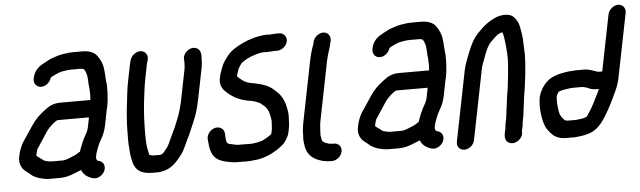

<svg xmlns="http://www.w3.org/2000/svg" viewBox="-54 -952 4580 1375"><g transform="rotate(-5 2235.5 -264.0)"><path d="M600.8 36 605.6 12C607.2 7.3 608.5 2.7 609.4 -2C611.9 -8 614.2 -14.3 616.2 -21C617 -25 618.5 -29.3 620.8 -34C629 -54.7 635.7 -70.6 646.8 -89C665.7 -119.9 678 -150.4 686.1 -191L708.7 -304C709.5 -308 710.7 -312.3 712.3 -317C719 -350.7 722.8 -387.6 723.8 -420C724.3 -446.3 725.7 -480.1 721.4 -503C719 -516.5 719.3 -535.9 718 -551L715.6 -579C714.4 -589.7 713.2 -598.7 712 -606L707.6 -624C701.3 -648.5 683 -680.6 667.3 -698C647.6 -718.6 613.4 -731 569.9 -731H506.9C496.9 -731 486.2 -730.7 474.7 -730C439.6 -725.1 408.4 -722.2 378.9 -711C359.9 -704.5 343.3 -700 326.9 -691L311.4 -683C299.3 -677.1 277 -664 265.2 -657C239.9 -640.7 215 -611 207.8 -575L206 -566C199.4 -533 221.6 -504 254.6 -504C288.2 -504 319.6 -531.8 328.4 -563C333.7 -567.4 342.4 -572.1 346.6 -574L366.6 -584C380.2 -590.2 400 -598.6 417 -601C436.4 -604.4 458 -608 480.4 -608H545.4C548.7 -608 552 -607.7 555.2 -607C560.7 -607 565.3 -604.1 569.4 -603C580 -589.8 584 -576 588.8 -560C594.7 -530.8 592 -492.6 597.4 -463L598.4 -443C598.8 -420.8 599.7 -404.8 597.3 -382L596.7 -379H386.7C326.5 -379 299.6 -361.6 258.9 -330C219.3 -299.4 193.8 -273.9 166.5 -233L149.3 -207C129.3 -178.4 109.2 -146.1 89.6 -118C74.2 -91.7 61.4 -57.1 54.2 -21C45.2 24.1 58 54.9 79.4 78C90.8 90 108.3 100 119.8 111C142 132.1 174.4 146.3 213.5 153L229.9 156C237.1 156.7 244.6 157.3 252.5 158H333.5C367.9 158 405.9 148.3 432.8 136C449.8 129.7 471.4 121.6 486 115L487.2 114C500.2 148.9 526.7 168.1 566.1 180C600.6 190.7 637.2 164.9 650.4 138C668.7 100.8 649.9 69.8 623.6 62C618.6 60.5 614 59.4 609.6 57H608.6C604.6 52 601.2 43 600.8 36ZM576.1 -256 560.9 -180 555.7 -164C551.8 -153.2 547.2 -144.1 540.7 -134C520 -97.8 504.3 -59.7 490.4 -17L486 -15L462 0C453.2 4.7 445.1 9.3 433.4 13C410.8 22.5 387 35 358 35H283C279 35 275.1 34.7 271.2 34L254.8 31C251.5 31 248.6 30.3 246.2 29C234.3 27.3 220.7 20.9 214.4 13C208.1 7.7 200.3 2 190.8 -4C185.2 -8 178.4 -11.9 176.6 -18L177.2 -21C177.9 -24.3 179 -28.3 180.6 -33C183 -45.2 187.3 -62.3 194 -70C211.6 -98.1 233.9 -128.7 251.3 -157L265.7 -179C284.2 -205.3 296.6 -217.3 322.7 -239C331.2 -245 337.8 -249.7 342.5 -253L348.9 -255C349.7 -255.7 350.4 -256 351.1 -256Z M940.6 -681.5C925.4 -670.5 915.1 -656.7 909.8 -640L906.6 -629C904 -619.7 902.1 -611.7 900.8 -605L879 -496C865.8 -429.5 863.5 -395.9 855.5 -328C848.2 -275.9 845.3 -222.2 842.9 -180C841 -150 842.4 -106.5 841.2 -76C840.5 -44.6 842.1 -28.7 844.8 -4L846 20C847.1 31.3 848.5 42.3 850.4 53C857.3 82.9 858.8 104.8 874.4 128C893.8 161.7 935.6 179 993.3 179H1031.3C1052 179 1071.2 173.8 1088.3 169C1142.5 152 1178.2 108.6 1212.2 64C1237.4 30.4 1256.1 -26.1 1278 -65C1286.8 -83 1301.7 -123.1 1311.3 -142C1320.5 -162.4 1326.7 -180.4 1335.3 -202C1348.8 -238.9 1359.3 -281.8 1367.5 -323L1410 -536C1413.2 -551.8 1414.4 -565.4 1415.6 -579L1416 -596C1419.3 -633.4 1417.9 -664.2 1392.6 -679C1346.4 -705.9 1285.5 -658.1 1290.2 -607C1290.9 -602.8 1292.3 -597.5 1291.2 -592C1291.1 -588 1291.1 -583.3 1291.4 -578L1290.2 -562C1289.8 -556.7 1289.5 -551.7 1289.2 -547L1240.3 -302C1232.8 -275.7 1226.4 -246.7 1217.3 -222L1208.1 -196C1196.8 -170.7 1182.5 -129.7 1168.8 -104C1157.3 -81.6 1140.8 -43.2 1128.4 -17C1116.9 5.4 1110.5 13.2 1096 30C1085.5 44.2 1075.8 56 1055.8 56H1009.8C1004 55.1 991.6 52 984 50C980.3 37.6 977.2 23.4 974.4 8C967.2 -27.9 967.1 -56.9 966.8 -99C967.3 -177.9 969 -247 979.3 -337C988.5 -402.9 989.8 -434.6 1002 -496L1023.8 -605C1024.4 -608.3 1025.6 -612.7 1027.4 -618L1030.6 -629C1035.2 -645.7 1033.4 -660.7 1025.1 -674C1009.3 -699.2 972.2 -704.4 940.6 -681.5Z M1985.1 -737H1962.1C1950.1 -737 1933.6 -734 1919.5 -734C1910.3 -734.7 1902.1 -735 1894.7 -735C1884.1 -735 1873.9 -734.3 1864.3 -733C1840.2 -727.9 1820.4 -726.6 1797.5 -719C1742.7 -704.2 1698.4 -681.8 1654.6 -654C1630.8 -638.2 1608.2 -614.4 1591.8 -590C1578.2 -571.6 1564.5 -551.3 1557.4 -528C1548.6 -507.2 1540.8 -485 1536 -461C1523.4 -415.5 1540.7 -380 1562.7 -359C1603.1 -319.5 1649.7 -289.2 1722.1 -276C1755.2 -272.9 1786 -261.6 1808.7 -249C1813.1 -243.5 1819.6 -239.1 1824.9 -235C1854.3 -214.9 1868.8 -180.7 1874.1 -141L1877 -120C1877.8 -102.5 1874 -78 1874 -60L1867.4 -27L1861.8 -19C1844.5 -6.3 1822.9 5.9 1802.8 16C1774 26.7 1738.6 34 1702.2 34C1694.3 33.3 1685.4 33 1675.4 33H1625.4C1621.4 33 1617.8 32.7 1614.6 32L1601 30C1592.9 27.3 1583.3 25 1572.4 23C1541.7 19.5 1541.4 6.2 1537.8 -24L1535.8 -59C1534.3 -75 1526.9 -87.2 1513.6 -95.5C1468.8 -123.5 1405.8 -76.5 1410 -25L1413.2 9C1418.9 86.7 1450.8 129.9 1527.1 145C1552.6 149.1 1571 156 1600.9 156H1650.9C1658.9 156 1666.1 156.3 1672.7 157C1691.5 157 1710.6 154.5 1726.5 153L1746.9 151C1807.3 142 1854.4 120.1 1899.8 91C1921.9 75.5 1941.4 62.9 1956.6 42C1970 24 1984.9 0.5 1990 -25L1994.2 -46C1996.2 -56 1997.8 -65.7 1999 -75C1999 -100.6 2003.6 -134.5 2001.5 -158C1995 -223.1 1976.8 -280 1935.5 -318C1921.6 -331.5 1915.1 -335 1904.1 -346C1891.2 -356.8 1881 -360 1866.7 -369C1831.4 -385.9 1788.5 -393.5 1743.3 -402C1715.9 -408.4 1693.8 -423.2 1676.6 -439C1670.9 -444.5 1663.2 -449.5 1658 -456L1661 -471C1664.9 -483 1671.2 -498 1675 -511C1683.4 -523.1 1694.6 -548.5 1708.8 -555C1726.1 -567.9 1745.2 -577.9 1765.2 -587C1796.7 -598 1831.8 -612 1870.2 -612C1876.2 -612 1882.8 -611.7 1890 -611C1905.6 -611 1923.3 -614 1937.6 -614H1960.6C1993.6 -614 2028.2 -642 2034.8 -675C2041.3 -708 2018.2 -737 1985.1 -737Z M2225.4 -653 2222.4 -638C2207.5 -600.8 2195.8 -555.2 2187 -511L2102 -85C2095.7 -53.6 2092.4 -17.2 2093 10L2091.6 27C2090.9 41.8 2092.8 57.4 2095 70C2100.4 132.2 2134.5 172 2190.7 192L2215.1 200C2232.6 204.3 2251.9 207 2273.7 207H2282.7C2316.8 207 2350.2 179.5 2357 145.5C2363.7 111.5 2341.4 84 2307.2 84H2298.2C2294.2 84 2289.3 83.7 2283.4 83C2278.8 83 2274.2 82.3 2269.8 81L2253 75C2244.1 72.3 2237.9 69.4 2232.2 64C2221.7 58.2 2220.8 41 2219.2 29C2218.2 24.1 2215.6 17 2217.2 9L2217.6 -8C2219.4 -31.9 2220.1 -60.8 2225 -85L2310 -511C2319.8 -560.2 2337.7 -599.6 2346.6 -644L2348.4 -653C2355 -686 2332.8 -715 2299.7 -715C2266.7 -715 2232 -686 2225.4 -653Z M3035.8 36 3040.6 12C3042.2 7.3 3043.5 2.7 3044.4 -2C3046.9 -8 3049.2 -14.3 3051.2 -21C3052 -25 3053.5 -29.3 3055.8 -34C3064 -54.7 3070.7 -70.6 3081.8 -89C3100.7 -119.9 3113 -150.4 3121.1 -191L3143.7 -304C3144.5 -308 3145.7 -312.3 3147.3 -317C3154 -350.7 3157.8 -387.6 3158.8 -420C3159.3 -446.3 3160.7 -480.1 3156.4 -503C3154 -516.5 3154.3 -535.9 3153 -551L3150.6 -579C3149.4 -589.7 3148.2 -598.7 3147 -606L3142.6 -624C3136.3 -648.5 3118 -680.6 3102.3 -698C3082.6 -718.6 3048.4 -731 3004.9 -731H2941.9C2931.9 -731 2921.2 -730.7 2909.7 -730C2874.6 -725.1 2843.4 -722.2 2813.9 -711C2794.9 -704.5 2778.3 -700 2761.9 -691L2746.4 -683C2734.3 -677.1 2712 -664 2700.2 -657C2674.9 -640.7 2650 -611 2642.8 -575L2641 -566C2634.4 -533 2656.6 -504 2689.6 -504C2723.2 -504 2754.6 -531.8 2763.4 -563C2768.7 -567.4 2777.4 -572.1 2781.6 -574L2801.6 -584C2815.2 -590.2 2835 -598.6 2852 -601C2871.4 -604.4 2893 -608 2915.4 -608H2980.4C2983.7 -608 2987 -607.7 2990.2 -607C2995.7 -607 3000.3 -604.1 3004.4 -603C3015 -589.8 3019 -576 3023.8 -560C3029.7 -530.8 3027 -492.6 3032.4 -463L3033.4 -443C3033.8 -420.8 3034.7 -404.8 3032.3 -382L3031.7 -379H2821.7C2761.5 -379 2734.6 -361.6 2693.9 -330C2654.3 -299.4 2628.8 -273.9 2601.5 -233L2584.3 -207C2564.3 -178.4 2544.2 -146.1 2524.6 -118C2509.2 -91.7 2496.4 -57.1 2489.2 -21C2480.2 24.1 2493 54.9 2514.4 78C2525.8 90 2543.3 100 2554.8 111C2577 132.1 2609.4 146.3 2648.5 153L2664.9 156C2672.1 156.7 2679.6 157.3 2687.5 158H2768.5C2802.9 158 2840.9 148.3 2867.8 136C2884.8 129.7 2906.4 121.6 2921 115L2922.2 114C2935.2 148.9 2961.7 168.1 3001.1 180C3035.6 190.7 3072.2 164.9 3085.4 138C3103.7 100.8 3084.9 69.8 3058.6 62C3053.6 60.5 3049 59.4 3044.6 57H3043.6C3039.6 52 3036.2 43 3035.8 36ZM3011.1 -256 2995.9 -180 2990.7 -164C2986.8 -153.2 2982.2 -144.1 2975.7 -134C2955 -97.8 2939.3 -59.7 2925.4 -17L2921 -15L2897 0C2888.2 4.7 2880.1 9.3 2868.4 13C2845.8 22.5 2822 35 2793 35H2718C2714 35 2710.1 34.7 2706.2 34L2689.8 31C2686.5 31 2683.6 30.3 2681.2 29C2669.3 27.3 2655.7 20.9 2649.4 13C2643.1 7.7 2635.3 2 2625.8 -4C2620.2 -8 2613.4 -11.9 2611.6 -18L2612.2 -21C2612.9 -24.3 2614 -28.3 2615.6 -33C2618 -45.2 2622.3 -62.3 2629 -70C2646.6 -98.1 2668.9 -128.7 2686.3 -157L2700.7 -179C2719.2 -205.3 2731.6 -217.3 2757.7 -239C2766.2 -245 2772.8 -249.7 2777.5 -253L2783.9 -255C2784.7 -255.7 2785.4 -256 2786.1 -256Z M3308.7 147 3409.7 -359C3411.8 -369.7 3414.9 -380 3418.9 -390C3438.7 -442.1 3456.2 -503.5 3487.8 -540C3513.7 -563.5 3535.3 -592.7 3571.6 -604C3572.9 -604 3574.6 -604.3 3576.8 -605C3579.3 -599.6 3582.7 -595.6 3583.6 -589C3587.1 -569.8 3591 -552.7 3592.8 -530C3598.6 -480.9 3603.6 -425.2 3598.7 -369C3594.3 -328.6 3593.5 -293.4 3587.3 -252C3582.9 -214 3581 -190.3 3573.3 -152C3567.9 -116.5 3563.3 -79 3559.4 -47C3557.4 -37.2 3557.6 -28 3555.6 -18C3554.7 -10 3553.5 -0.7 3552 10L3543.4 53C3541.7 61.7 3540.9 70.7 3541 80C3539.3 85.3 3537.8 91 3536.6 97L3533.6 112C3527.1 145 3530.6 167 3548.8 181.5C3589.7 214.3 3663.2 168.5 3656 115L3659.6 97C3662.5 82.7 3666.8 70.4 3666.8 56C3666.3 55.3 3666.2 54.3 3666.4 53L3675.6 7C3682.3 -38.5 3685.3 -73.5 3691.6 -118L3696.7 -154C3699.5 -168 3701.7 -180.3 3703.1 -191L3707.1 -221C3707.8 -231 3709.2 -243.3 3711.5 -258C3718.8 -303.4 3718.7 -339.3 3723.5 -383C3726.1 -418.2 3725.5 -443.8 3723.4 -478C3722.4 -522.7 3721 -566.2 3712.8 -605C3708.1 -631.5 3705.3 -652.3 3693.4 -673C3679.8 -698.3 3663.6 -719.4 3630.9 -726C3589.8 -732 3555 -723.2 3525.3 -708C3502.2 -695.9 3494.3 -691.7 3471.3 -675C3443.3 -654.7 3430.6 -639.2 3407 -616C3372.1 -579.9 3351.2 -539 3330 -486C3315.3 -444.9 3296.1 -406.1 3286.7 -359L3185.7 147C3178.8 181.1 3200.8 209 3234.8 209C3268.8 209 3301.8 181.1 3308.7 147Z M4049.8 66H3991.8C3980.2 66 3976.4 63.4 3968 60H3967L3956.6 47C3943.8 33.2 3935.9 18.6 3931.6 -3L3928 -30C3927.1 -38.7 3925.9 -49.7 3924.6 -63C3923.4 -80.6 3925.7 -91.4 3925.4 -107L3927.2 -116C3929.5 -127.6 3938.3 -136.4 3942.9 -145C3943.6 -145 3944 -145.3 3944.1 -146C3958.3 -152.4 3971.8 -156.3 3987.5 -158C4009.4 -161.5 4032.4 -165 4054.9 -165H4115.9C4116.6 -165 4117.5 -164.7 4118.7 -164C4140.1 -160.9 4156 -153.9 4174.1 -146C4185.5 -142.7 4196.5 -141 4207.1 -141C4213 -140.3 4218.6 -140 4223.9 -140H4231.9L4224.8 -124L4214.8 -104C4192.9 -61 4173.5 -17.2 4146.8 21C4144.6 25.1 4128.1 53 4120.4 53C4098.7 61.6 4075.6 63.2 4049.8 66ZM4421 -729C4387.6 -729 4353.8 -700.3 4347.2 -667L4266.5 -263H4248.5C4244.5 -263 4240.2 -263.3 4235.7 -264H4233.7L4219.7 -269C4196.6 -276 4171.1 -288 4140.5 -288H4080.5C4070.5 -288 4060.4 -287.3 4050.1 -286L4023.7 -284C3973.9 -277.5 3929.9 -267.6 3893.1 -246C3853.3 -220 3819 -175.6 3804.8 -119C3802.6 -108.3 3801.3 -98.3 3800.8 -89C3800.1 -67.7 3797.9 -52.6 3799.8 -29C3803.8 26.1 3812.4 74.6 3835.4 113C3845.3 127 3858.1 141.8 3869.3 154C3890.3 174.7 3923.3 189 3967.3 189H4011.3C4029.8 190.2 4042 187.6 4059.9 186C4088 184 4116.7 176.8 4141.5 168C4209.3 144 4246.9 77.8 4283 15L4303.8 -24C4315 -47.1 4326.5 -68.6 4336.2 -91C4354.1 -127.9 4369 -160.1 4378.1 -206L4470.2 -667C4476.8 -700.3 4454.5 -729 4421 -729Z"/></g></svg>

Font: Smoothie
Style: It
Weight: 400
Foundry: Cannot Into Space Fonts
Version: Version 0.8